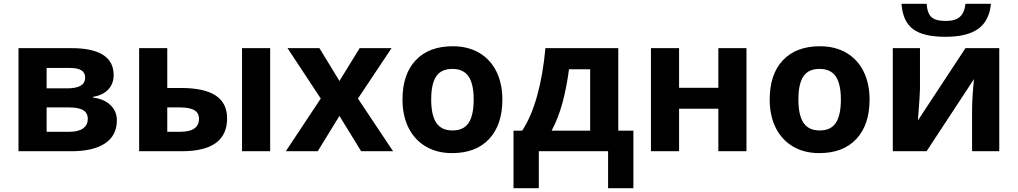

<svg xmlns="http://www.w3.org/2000/svg" viewBox="-20 -801 5391 1017"><path d="M78 -546H358Q582 -546 582 -403Q582 -358 554 -327.5Q526 -297 473 -288V-284Q531 -277 565 -244.5Q599 -212 599 -163Q599 -84 537 -42Q475 0 358 0H78ZM335 -333Q383 -333 407 -347Q431 -361 431 -391Q431 -441 352 -441H227V-333ZM348 -103Q395 -103 420 -121Q445 -139 445 -171Q445 -203 420.5 -217.5Q396 -232 345 -232H227V-103Z M717 -546H866V-335H938Q1062 -335 1122.5 -295Q1183 -255 1183 -174Q1183 0 943 0H717ZM1262 -546H1411V0H1262ZM935 -103Q1034 -103 1034 -172Q1034 -203 1009 -217.5Q984 -232 933 -232H866V-103Z M1679 -279 1503 -546H1672L1778 -372L1885 -546H2054L1876 -279L2062 0H1893L1778 -187L1663 0H1494Z M2112 -274Q2112 -408 2182 -482Q2252 -556 2378 -556Q2459 -556 2518.5 -521Q2578 -486 2609.5 -422Q2641 -358 2641 -274Q2641 -140 2571 -65Q2501 10 2375 10Q2294 10 2234.5 -25.5Q2175 -61 2143.5 -125Q2112 -189 2112 -274ZM2489 -274Q2489 -356 2462 -396Q2435 -436 2376 -436Q2317 -436 2290.5 -396.5Q2264 -357 2264 -274Q2264 -191 2291 -150.5Q2318 -110 2377 -110Q2436 -110 2462.5 -150.5Q2489 -191 2489 -274Z M2700 -109H2746Q2794 -182 2825 -293Q2856 -404 2869 -546H3255V-109H3335V196H3201V0H2834V196H2700ZM3106 -109V-434H2994Q2981 -337 2959.5 -257Q2938 -177 2902 -109Z M3428 -546H3577V-336H3785V-546H3934V0H3785V-225H3577V0H3428Z M4057 -274Q4057 -408 4127 -482Q4197 -556 4323 -556Q4404 -556 4463.5 -521Q4523 -486 4554.5 -422Q4586 -358 4586 -274Q4586 -140 4516 -65Q4446 10 4320 10Q4239 10 4179.5 -25.5Q4120 -61 4088.5 -125Q4057 -189 4057 -274ZM4434 -274Q4434 -356 4407 -396Q4380 -436 4321 -436Q4262 -436 4235.5 -396.5Q4209 -357 4209 -274Q4209 -191 4236 -150.5Q4263 -110 4322 -110Q4381 -110 4407.5 -150.5Q4434 -191 4434 -274Z M4755 -781H4888Q4892 -730 4914 -710Q4936 -690 4991 -690Q5040 -690 5064.5 -712Q5089 -734 5094 -781H5229Q5220 -690 5161 -648Q5102 -606 4988 -606Q4871 -606 4816.5 -646.5Q4762 -687 4755 -781ZM4709 -546H4853V-330Q4853 -301 4842 -163L5094 -546H5273V0H5129V-218Q5129 -281 5139 -382L4888 0H4709Z"/></svg>

Font: OpenSansMMV
Style: Bold
Weight: 700
Foundry: Ascender Corporation
Version: Version 4.001